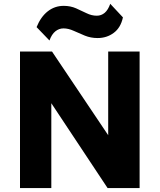

<svg xmlns="http://www.w3.org/2000/svg" viewBox="-20 -964 818 984"><path d="M82.5 0V-700H246.5L534.5 -271V-700H695.5V0H531.5L243 -435V0ZM233.5 -756.5 167.5 -825Q189 -878 224.8 -906Q260.5 -934 306.5 -934Q341 -934 369.5 -921.5Q398 -909 423.8 -896.2Q449.5 -883.5 476 -883.5Q499 -883.5 516.5 -898.2Q534 -913 545 -944.5L610 -875Q599 -822.5 563.2 -795.8Q527.5 -769 480 -769Q445.5 -769 415.2 -781.2Q385 -793.5 357.8 -806Q330.5 -818.5 305.5 -818.5Q282.5 -818.5 263.8 -803.5Q245 -788.5 233.5 -756.5Z"/></svg>

Font: Geologica Roman
Style: Bold
Weight: 700
Designer: Sindre Bremnes, Frode Helland
Foundry: Monokrom Skriftforlag AS
Version: Version 1.010;gftools[0.9.28]